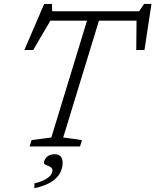

<svg xmlns="http://www.w3.org/2000/svg" viewBox="-20 -766 812 1004"><path d="M408.5 -33.5 398.5 0H135L145 -33.5L248.5 -47L435 -658H243.5L153.5 -504.5H107.5L211 -745.5H251.5L253 -707H707.5L733.5 -745.5H772L735.5 -504.5H692.5L694 -658H497.5L310.5 -47ZM210 86Q210 70.5 224.2 55.5Q238.5 40.5 265.5 40.5Q284.5 40.5 296 51Q307.5 61.5 307.5 86Q307.5 109.5 296 134.8Q284.5 160 252.8 182.2Q221 204.5 159.5 218.5L160.5 192.5Q200 183 220.2 170.5Q240.5 158 247.5 146Q254.5 134 254.5 125.5Q254.5 113.5 243.5 107.2Q232.5 101 221.2 96.8Q210 92.5 210 86Z"/></svg>

Font: Newsreader Caption Light
Style: Italic
Weight: 300
Italic angle: -17°
Designer: Hugues Gentile
Foundry: Production Type
Version: Version 1.001